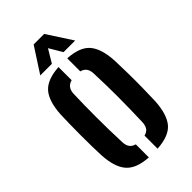

<svg xmlns="http://www.w3.org/2000/svg" viewBox="-237 -843 924 924"><g transform="rotate(-45 225.5 -381.0)"><path d="M42 -162Q41 -186.5 40.2 -222Q39.5 -257.5 39.5 -297Q39.5 -336.5 40.2 -373.5Q41 -410.5 42 -438.5Q47 -524.5 81.2 -563.5Q115.5 -602.5 196 -607.5V-518Q158 -508 156.5 -465Q154 -394.5 154 -307.8Q154 -221 157.5 -135.5Q158.5 -91 196 -81.5V7.5Q115 2.5 80.8 -37.5Q46.5 -77.5 42 -162ZM255.5 7.5V-81.5Q276 -86.5 284.5 -99.8Q293 -113 294 -134.5Q297 -224 297.2 -301.2Q297.5 -378.5 294 -466Q292.5 -509.5 255.5 -518.5V-607.5Q338 -602.5 371.2 -562.2Q404.5 -522 409 -438.5Q410.5 -403 411.2 -352.2Q412 -301.5 411.2 -250.5Q410.5 -199.5 409 -162Q404 -77.5 370.8 -37.5Q337.5 2.5 255.5 7.5ZM105.5 -641 188.5 -769H260L343 -641H264L224.5 -707.5L184.5 -641Z"/></g></svg>

Font: Big Shoulders Stencil Text
Style: Bold
Weight: 700
Designer: Patric King
Foundry: XO Type Co
Version: Version 1.000